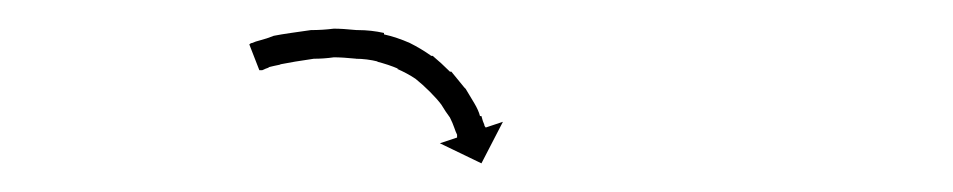

<svg xmlns="http://www.w3.org/2000/svg" viewBox="-20 -578 665 134"><path d="M156 -548Q156 -548 156 -548Q156 -548 156 -548Q156 -548 156 -548Q156 -548 156 -548Q158 -549 162 -550Q162 -550 162 -550Q162 -550 162 -550Q162 -550 162 -550Q162 -550 162 -550Q166 -551 171 -553Q171 -553 171 -553Q171 -553 171 -553Q171 -553 171 -553Q171 -553 171 -553Q176 -554 183 -555Q183 -555 183 -555Q183 -555 183 -555Q183 -555 183 -555Q183 -555 183 -555Q190 -556 197 -557Q197 -557 197 -557Q197 -557 197 -557Q197 -557 197 -557Q197 -557 197 -557Q205 -557 213 -558Q213 -558 213 -558Q213 -558 213 -558Q213 -558 213 -558Q213 -558 213 -558Q219 -558 229 -557Q229 -557 229.5 -557Q230 -557 230 -557Q230 -557 230 -557Q230 -557 230 -557Q239 -557 248 -555Q248 -555 248 -555Q248 -555 248 -555Q248 -554 248 -554Q248 -554 248 -554Q257 -552 266 -548Q266 -548 266 -548Q266 -548 266 -548Q266 -548 266 -548Q266 -548 266 -548Q274 -544 281 -539Q281 -539 281 -539Q281 -539 282 -539Q282 -539 282 -539Q282 -539 282 -539Q288 -534 294 -528Q294 -528 294 -528Q294 -528 294 -528Q295 -528 295 -528Q295 -528 295 -528Q300 -522 304 -517Q304 -517 304 -517Q304 -517 304 -517Q304 -517 304.5 -516.5Q305 -516 305 -516Q308 -511 311 -506Q311 -506 311 -506Q311 -506 311 -506Q311 -506 311 -506Q311 -506 311 -506Q314 -501 315 -497Q315 -497 315.5 -497Q316 -497 316 -497Q316 -497 316 -497Q316 -497 316 -497Q317 -493 318 -491Q318 -491 318 -491Q318 -491 318 -491Q318 -491 318 -491Q318 -491 318 -491Q318 -490 319 -489L331 -493L316 -464L287 -478L299 -482Q299 -483 299 -484Q299 -484 299 -484Q299 -484 299 -484Q299 -484 299 -484Q299 -484 299 -484Q298 -486 297 -489Q297 -489 297 -489Q297 -489 297 -489Q297 -489 297 -489Q297 -489 297 -489Q296 -492 294 -496Q294 -496 294 -496Q294 -496 294 -496Q294 -496 294 -496Q294 -496 294 -496Q291 -500 288 -505Q288 -505 288 -505Q288 -505 288 -505Q288 -505 288 -505Q288 -505 288 -505Q285 -509 280 -514Q280 -514 280 -514Q280 -514 280 -514Q280 -514 280 -514Q280 -514 280 -514Q275 -519 270 -523Q270 -523 270 -523Q270 -523 270 -523Q270 -523 270 -523Q270 -523 270 -523Q264 -527 257 -530Q257 -530 257 -530Q257 -530 257 -530Q258 -530 258 -530Q258 -530 258 -530Q251 -533 243 -535Q243 -535 243 -535Q243 -535 243 -535Q243 -535 243.5 -535Q244 -535 244 -535Q236 -537 228 -537Q228 -537 228 -537Q228 -537 228 -537Q229 -537 229 -537Q229 -537 229 -537Q219 -538 213 -538Q213 -538 213 -538Q213 -538 213 -538Q213 -538 213 -538Q213 -538 213 -538Q206 -537 199 -537Q199 -537 199 -537Q199 -537 199 -537Q199 -537 199 -537Q199 -537 199 -537Q192 -536 186 -535Q186 -535 186 -535Q186 -535 186 -535Q186 -535 186 -535Q186 -535 186 -535Q180 -534 175 -533Q175 -533 175 -533Q175 -533 175 -533Q175 -533 175.5 -533Q176 -533 176 -533Q171 -532 167 -531Q167 -531 167 -531Q167 -531 168 -531Q168 -531 168 -531Q168 -531 168 -531Q165 -530 163 -529Q163 -529 163 -529Q163 -529 163 -529Q163 -529 163 -529Q163 -529 163 -529Q162 -529 161 -529L154 -547Q155 -548 156 -548Z"/></svg>

Font: FRB American Cursive Just Arrows Light
Style: Italic
Weight: 300
Italic angle: -25°
Version: Version 2.0;Modular Font Editor K font №1